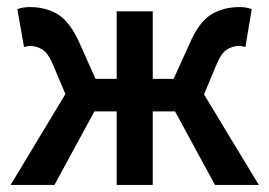

<svg xmlns="http://www.w3.org/2000/svg" viewBox="-20 -523 762 543"><path d="M10 0 165 -257 132 -335Q117 -372 100.5 -382.5Q84 -393 66 -393Q57 -393 48 -390L29 -497Q44 -503 64 -503Q111 -503 145 -481.5Q179 -460 206 -399L250 -300H310V-491H412V-300H471L516 -399Q542 -460 576.5 -481.5Q611 -503 658 -503Q677 -503 692 -497L674 -390Q665 -393 656 -393Q637 -393 621 -382.5Q605 -372 590 -335L557 -256L712 0H588L475 -208H412V0H310V-208H247L134 0Z"/></svg>

Font: TT Toshiba Sans Medium
Style: Regular
Weight: 500
Designer: Paul D. Hunt
Foundry: Toshiba Corporation
Version: Version 2.020;PS 2.000;hotconv 1.0.86;makeotf.lib2.5.63406